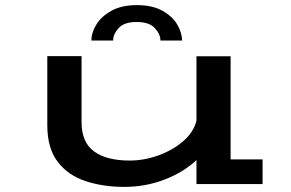

<svg xmlns="http://www.w3.org/2000/svg" viewBox="-20 -720 1140 751"><path d="M466.5 11Q383 11 314.8 -11.5Q246.5 -34 205.8 -87Q165 -140 165 -230.5V-500.5H299V-242.5Q299 -163.5 347.8 -127.8Q396.5 -92 487.5 -92Q543 -92 598.5 -111.8Q654 -131.5 695.2 -166.5Q736.5 -201.5 748.5 -247.5V-500H882V-96.5H1007V0H748.5V-94Q698.5 -46.5 624 -17.8Q549.5 11 466.5 11ZM515.5 -700Q575.5 -700 614.8 -678.2Q654 -656.5 673 -624.5Q692 -592.5 692 -561.5H607.5Q607.5 -586.5 585.5 -610.2Q563.5 -634 514.5 -634Q465.5 -634 444 -610.2Q422.5 -586.5 422.5 -561.5H337.5Q337.5 -592.5 357.2 -624.5Q377 -656.5 416.5 -678.2Q456 -700 515.5 -700Z"/></svg>

Font: Trispace Expanded Medium
Style: Regular
Weight: 500
Width: 7
Designer: Tyler Finck
Foundry: Etcetera Type Company
Version: Version 1.210; ttfautohint (v1.8.3)